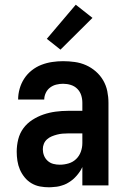

<svg xmlns="http://www.w3.org/2000/svg" viewBox="-20 -788 540 816"><path d="M189 8Q169 8 150 4.5Q131 1 114 -9Q97 -19 84.5 -34.5Q72 -50 64.5 -67.5Q57 -85 54 -104.5Q51 -124 51 -143Q51 -170 57.5 -196Q64 -222 79.5 -243Q95 -264 117.5 -278.5Q140 -293 165 -301.5Q190 -310 216.5 -313.5Q243 -317 269 -317H330V-351Q330 -368 325 -383.5Q320 -399 308.5 -410.5Q297 -422 281 -427Q265 -432 248 -432Q234 -432 219.5 -428.5Q205 -425 193 -416Q181 -407 174.5 -393Q168 -379 168 -365H57Q57 -388 63.5 -411Q70 -434 83 -454Q96 -474 115 -489Q134 -504 156 -512.5Q178 -521 201.5 -524.5Q225 -528 248 -528Q273 -528 298 -524.5Q323 -521 345.5 -511Q368 -501 387 -484.5Q406 -468 418.5 -446.5Q431 -425 436 -400.5Q441 -376 441 -351V0H330V-78Q325 -68 323.5 -65.5Q322 -63 319 -58.5Q316 -54 312.5 -49.5Q309 -45 305.5 -41Q302 -37 298 -33Q294 -29 290 -25.5Q286 -22 281.5 -19Q277 -16 272.5 -13Q268 -10 263 -7.5Q258 -5 253 -3Q248 -1 242.5 0.5Q237 2 232 3.5Q227 5 221.5 5.5Q216 6 210.5 6.5Q205 7 199.5 7.5Q194 8 189 8ZM234 -88Q253 -88 271.5 -93.5Q290 -99 303.5 -112Q317 -125 323.5 -143Q330 -161 330 -180V-221H269Q257 -221 245.5 -220Q234 -219 222.5 -216Q211 -213 200 -208.5Q189 -204 180 -196Q171 -188 166.5 -177Q162 -166 162 -154Q162 -140 167 -127Q172 -114 182.5 -104.5Q193 -95 206.5 -91.5Q220 -88 234 -88ZM237 -577 179 -623 302 -768 373 -712Z"/></svg>

Font: Iosevka Curly
Style: Bold
Weight: 700
Monospace: yes
Designer: Belleve Invis
Foundry: Belleve Invis
Version: Version 22.1.2; ttfautohint (v1.8.4)